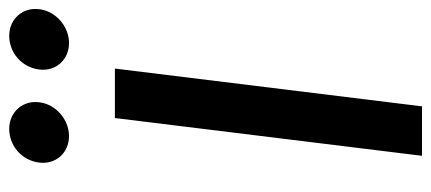

<svg xmlns="http://www.w3.org/2000/svg" viewBox="-286 -682 958 427"><g transform="rotate(-90 193.5 -469.0)"><path d="M45 -862C40 -825 66 -795 104 -795C141 -795 175 -825 179 -861C184 -898 157 -928 120 -928C82 -928 50 -900 45 -862ZM252 -862C247 -825 273 -795 311 -795C348 -795 382 -825 386 -861C391 -898 364 -928 327 -928C289 -928 257 -900 252 -862ZM170 -10 254 -693H144L60 -10Z"/></g></svg>

Font: Bluebird
Style: LiObl
Weight: 300
Designer: Jasper
Foundry: Cannot Into Space Fonts
Version: Version 0.98